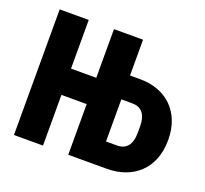

<svg xmlns="http://www.w3.org/2000/svg" viewBox="-96 -629 792 741"><g transform="rotate(20 300.0 -258.0)"><path d="M29.8 0H149.1V-208.1H252.8V0H410.9C517 0 595.9 -65 595.9 -185C595.9 -304 517 -369 415.1 -369H372.2V-516H252.8V-316.1H149.1V-516H29.8ZM372.2 -98V-271H418C453.8 -271 475.9 -247.9 475.9 -197.1V-171.9C475.9 -121.1 453.8 -98 418 -98Z"/></g></svg>

Font: Margiela Mono Bold
Style: Regular
Weight: 700
Designer: Mike Abbink, Paul van der Laan, Pieter van Rosmalen
Foundry: Bold Monday
Version: Version 2.003 2021